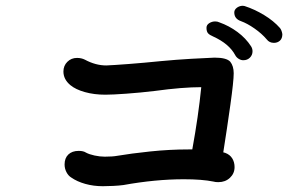

<svg xmlns="http://www.w3.org/2000/svg" viewBox="-20 -770 1040 663"><path d="M790 -193Q790 -171 774 -156Q758 -141 734 -141Q723 -141 717 -143Q678 -151 615 -151Q517 -151 406 -131Q391 -129 371 -128Q351 -127 335 -127Q303 -127 274.5 -135Q246 -143 226 -157Q216 -163 209.5 -175.5Q203 -188 203 -202Q203 -224 216 -236.5Q229 -249 252 -249Q268 -249 277 -243Q288 -237 306.5 -233Q325 -229 342 -229Q369 -229 385 -232Q432 -240 498.5 -247Q565 -254 631 -254H644Q665 -369 675 -469Q610 -469 515 -456Q465 -450 416.5 -446.5Q368 -443 344 -443Q305 -443 273 -452Q241 -461 223 -476Q199 -496 199 -523Q199 -543 212.5 -556.5Q226 -570 246 -570Q261 -570 273 -564Q310 -544 347 -544Q372 -545 424.5 -549Q477 -553 536 -559Q589 -564 640.5 -567Q692 -570 721 -571Q762 -571 775 -557Q787 -542 787 -517Q787 -490 775.5 -408Q764 -326 751 -244L758 -242Q774 -236 782 -223Q790 -210 790 -193ZM901 -634Q884 -654 859 -671.5Q834 -689 812 -697Q789 -705 789 -727Q789 -736 797 -742.5Q805 -749 816 -750Q822 -750 825 -749Q859 -738 892 -718Q925 -698 947 -673Q953 -665 955 -652Q955 -637 946.5 -629.5Q938 -622 926 -622Q910 -622 901 -634ZM792 -580Q771 -619 716 -644Q704 -649 698.5 -655Q693 -661 693 -674Q693 -684 702.5 -690Q712 -696 723 -696Q731 -696 737 -693Q771 -681 800 -659.5Q829 -638 847 -610Q852 -602 852 -593Q852 -580 843 -571Q834 -562 820 -562Q812 -562 804 -567Q796 -572 792 -580Z"/></svg>

Font: Tsukimi Rounded SemiBold
Style: Regular
Weight: 600
Designer: Takashi Funayama
Foundry: Takashi Funayama
Version: Version 1.032; ttfautohint (v1.8.3)